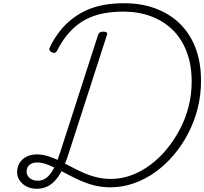

<svg xmlns="http://www.w3.org/2000/svg" viewBox="-20 -1150 1266 1190"><path d="M208 20Q173 20 146 6.5Q119 -7 102.5 -30.5Q86 -54 86 -83Q86 -114 101 -139Q116 -164 143.5 -178.5Q171 -193 208 -193Q243 -193 278 -182Q313 -171 348.5 -153.5Q384 -136 420.5 -116.5Q457 -97 496.5 -79.5Q536 -62 578.5 -51.5Q621 -41 668 -41Q731 -41 792 -63Q853 -85 909.5 -126.5Q966 -168 1012.5 -224.5Q1059 -281 1094.5 -348Q1130 -415 1149 -490Q1168 -565 1168 -644Q1168 -749 1136.5 -830.5Q1105 -912 1048.5 -966.5Q992 -1021 914.5 -1049.5Q837 -1078 745 -1078Q684 -1078 632 -1069Q580 -1060 537 -1041.5Q494 -1023 457.5 -994Q421 -965 390 -925.5Q359 -886 334 -836Q328 -825 319 -823Q310 -821 298 -827Q289 -832 286.5 -840Q284 -848 290 -859Q316 -913 350.5 -956.5Q385 -1000 426.5 -1032.5Q468 -1065 517 -1087Q566 -1109 624 -1119.5Q682 -1130 750 -1130Q854 -1130 941 -1098.5Q1028 -1067 1092 -1006Q1156 -945 1191 -855Q1226 -765 1226 -649Q1226 -562 1205.5 -480Q1185 -398 1147 -324.5Q1109 -251 1057 -189.5Q1005 -128 942 -83Q879 -38 808.5 -13.5Q738 11 663 11Q604 11 551 -4.5Q498 -20 451 -43Q404 -66 361.5 -89Q319 -112 281 -127.5Q243 -143 210 -143Q180 -143 162.5 -128Q145 -113 145 -86Q145 -62 164.5 -46Q184 -30 215 -30Q246 -30 270.5 -50Q295 -70 315 -110Q335 -150 354 -209L588 -934Q591 -944 598.5 -949Q606 -954 621 -954Q635 -954 641 -948.5Q647 -943 643 -934L405 -197Q381 -121 352.5 -73Q324 -25 288.5 -2.5Q253 20 208 20Z"/></svg>

Font: Playwrite CU ExtraLight
Style: Regular
Weight: 250
Designer: Veronika Burian, José Scaglione
Foundry: TypeTogether
Version: Version 1.002